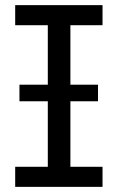

<svg xmlns="http://www.w3.org/2000/svg" viewBox="-20 -727 459 747"><path d="M39.1 -707H378.9V-628.9H39.1ZM39.1 -78.1H378.9V0H39.1ZM253.9 0H166V-707H253.9ZM55.7 -397.5H361.3V-333H55.7Z"/></svg>

Font: Pretendard GOV Variable
Style: Regular
Weight: 400
Designer: Base glyphs from Inter by Rasmus Andersson; Hangul glyphs from Noto Sans CJK(Source Han Sans) by Jang Soo-young and Kang
Foundry: Kil Hyung-jin
Version: Version 1.307;Glyphs 3.2 (3192)